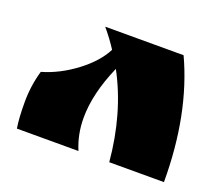

<svg xmlns="http://www.w3.org/2000/svg" viewBox="-90 -631 885 762"><g transform="rotate(20 352.5 -250.0)"><path d="M665 0H434Q416 -201 332 -357Q278 -234 278 -131Q278 -61 304 0H44Q37 -41 37 -110Q37 -179 56 -244Q129 -265 196 -315.5Q263 -366 292 -423Q270 -458 235 -500H566Q665 -287 665 0Z"/></g></svg>

Font: Ruslan Display
Style: Regular
Weight: 400
Designer: Denis Masharov, Vladimir Rabdu
Foundry: Denis Masharov, Vladimir Rabdu
Version: Version 1.000; ttfautohint (v1.4.1)